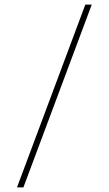

<svg xmlns="http://www.w3.org/2000/svg" viewBox="-20 -694 474 837"><path d="M54 123 352 -674H380L82 123Z"/></svg>

Font: Noto Sans Syriac Thin
Style: Regular
Weight: 100
Designer: Patrick Giasson and the Monotype Design Team
Foundry: Monotype Imaging Inc.
Version: Version 2.000; ttfautohint (v1.8.3) -l 8 -r 50 -G 200 -x 14 